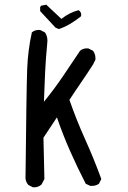

<svg xmlns="http://www.w3.org/2000/svg" viewBox="-20 -801 540 813"><path d="M119 -8 100 -18Q90 -29 88 -45Q92 -425 95 -506.5Q98 -588 115 -664Q129 -676 150 -674L170 -664Q184 -645 180 -617Q174 -556 171 -494.5Q168 -433 166 -370Q209 -423 245.5 -476.5Q282 -530 319 -586Q333 -598 354 -596L374 -586Q386 -569 384 -548L374 -528Q349 -489 323.5 -452Q298 -415 274 -378Q304 -292 341 -210Q378 -128 409 -43L399 -23Q384 -12 362 -14L343 -23Q308 -91 277 -161Q246 -231 221 -304L164 -218L168 -43L156 -20Q141 -6 119 -8ZM229 -678 215 -684 150 -754V-771L154 -777L176 -781L240 -721Q274 -748 313 -758Q327 -748 323 -732Q302 -715 278 -700.5Q254 -686 229 -678Z"/></svg>

Font: Kosefont JP
Style: Regular
Weight: 400
Designer: Nozomi Seto 瀬戸のぞみ
Version: Version 3.00;June 19, 2020